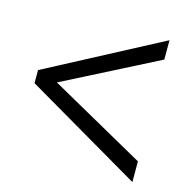

<svg xmlns="http://www.w3.org/2000/svg" viewBox="-83 -647 667 681"><g transform="rotate(15 250.0 -307.0)"><path d="M458 -496V-567L35 -344V-296L461 -47V-123L111 -319Z"/></g></svg>

Font: Inconsolatazi4
Style: Regular
Weight: 400
Designer: Raph Levien, Kirill Tkachev
Foundry: Cyreal
Version: Version 1.013